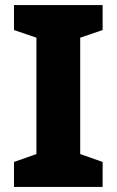

<svg xmlns="http://www.w3.org/2000/svg" viewBox="-20 -734 459 754"><path d="M383 0H35V-98L123 -129V-586L35 -616V-714H383V-616L295 -586V-129L383 -98Z"/></svg>

Font: Noto Sans Cherokee ExtraBold
Style: Regular
Weight: 800
Designer: Monotype Design Team
Foundry: Monotype Imaging Inc.
Version: Version 2.001; ttfautohint (v1.8.4.7-5d5b)